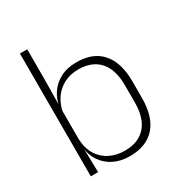

<svg xmlns="http://www.w3.org/2000/svg" viewBox="-161 -777 844 899"><g transform="rotate(-30 261.0 -327.0)"><path d="M282.5 10Q234 10 196.5 -8.8Q159 -27.5 136.5 -61.5Q114 -95.5 111 -141H98L114 -177.5Q116.5 -126.5 138.8 -92.2Q161 -58 196.5 -41Q232 -24 275 -24Q348.5 -24 388 -68.2Q427.5 -112.5 427.5 -197.5V-289.5Q427.5 -374 388.2 -418.5Q349 -463 273.5 -463Q230.5 -463 196.8 -445.2Q163 -427.5 141.2 -396Q119.5 -364.5 112 -322.5L99.5 -354H111Q117 -393.5 138.5 -425.8Q160 -458 196.8 -477.2Q233.5 -496.5 284.5 -496.5Q373.5 -496.5 420.2 -442.8Q467 -389 467 -287.5V-199Q467 -97 419.8 -43.5Q372.5 10 282.5 10ZM115.5 0H76V-664H115.5V-497.5L113.5 -358.5L114 -347V-140L112.5 -126.5Z"/></g></svg>

Font: Anek Devanagari Medium ExtraLight
Style: Regular
Weight: 250
Version: Version 1.003